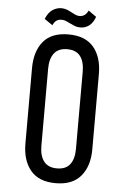

<svg xmlns="http://www.w3.org/2000/svg" viewBox="-57 -870 595 918"><g transform="rotate(5 240.5 -411.0)"><path d="M369 -802Q358 -772 339.5 -758.5Q321 -745 298 -745Q283 -745 271.5 -749.5Q260 -754 249 -759.5Q238 -765 228 -769.5Q218 -774 206 -774Q192 -774 182 -767.5Q172 -761 164 -744L125 -771Q138 -802 157 -815Q176 -828 199 -829Q214 -829 226 -824.5Q238 -820 248.5 -814Q259 -808 269.5 -803.5Q280 -799 291 -799Q304 -800 313.5 -806.5Q323 -813 331 -829ZM245 -707Q326 -707 366 -659.5Q406 -612 406 -531V-169Q406 -89 366 -41Q326 7 245 7Q164 7 124.5 -41Q85 -89 85 -169V-531Q85 -612 124.5 -659.5Q164 -707 245 -707ZM245 -636Q203 -636 182.5 -609.5Q162 -583 162 -535V-165Q162 -117 182.5 -90.5Q203 -64 245 -64Q288 -64 308 -90.5Q328 -117 328 -165V-535Q328 -583 308 -609.5Q288 -636 245 -636Z"/></g></svg>

Font: Bebas Neue Regular
Style: Regular
Weight: 400
Designer: Ryoichi Tsunekawa & LGV (GE)
Foundry: Free Software Foundation, Inc.
Version: Version 1.003 August 13, 2016